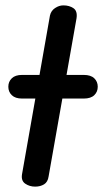

<svg xmlns="http://www.w3.org/2000/svg" viewBox="-20 -695 391 715"><path d="M111 0Q90 0 74 -11Q58 -22 62 -46L166 -637Q170 -655 185 -665Q200 -675 216 -675Q238 -675 253.5 -664.5Q269 -654 265 -627L161 -38Q158 -17 144 -8.5Q130 0 111 0ZM11 -372Q11 -391 24 -403.5Q37 -416 62 -416H292Q318 -416 331 -403.5Q344 -391 344 -372Q344 -353 331 -340.5Q318 -328 292 -328H62Q37 -328 24 -340.5Q11 -353 11 -372Z"/></svg>

Font: Edu QLD Beginner SemiBold
Style: Regular
Weight: 600
Designer: Tina and Corey Anderson
Foundry: Google for Education
Version: Version 1.003